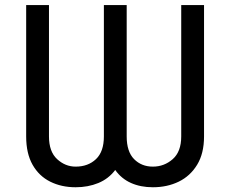

<svg xmlns="http://www.w3.org/2000/svg" viewBox="-20 -748 932 777"><path d="M85.9 -195.8V-727.5H178.2V-195.8Q178.2 -134.3 211.2 -104Q244.1 -73.7 286.1 -73.7Q336.4 -73.7 368.4 -104Q400.4 -134.3 400.4 -195.8V-727.5H492.7V-195.8Q492.7 -134.3 522.7 -104Q552.7 -73.7 598.6 -73.7Q644.5 -73.7 679 -104Q713.4 -134.3 713.4 -195.8V-727.5H805.7V-195.8Q805.7 -127 777.8 -81.3Q750 -35.6 703.4 -12.9Q656.7 9.8 598.6 9.8Q548.8 9.8 510 -7.6Q471.2 -24.9 446.3 -60.1Q419.4 -24.4 377.9 -7.3Q336.4 9.8 286.1 9.8Q228.5 9.8 183.1 -12.9Q137.7 -35.6 111.8 -81.3Q85.9 -127 85.9 -195.8Z"/></svg>

Font: Inter 16pt
Style: Regular
Weight: 400
Version: Version 4.001;git-66647c0bb